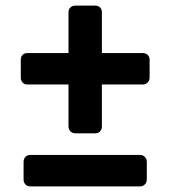

<svg xmlns="http://www.w3.org/2000/svg" viewBox="-20 -664 606 684"><path d="M249 -189Q238 -189 231 -196Q224 -203 224 -214V-363H78Q67 -363 60.5 -370Q54 -377 54 -388V-451Q54 -462 60.5 -468.5Q67 -475 78 -475H224V-620Q224 -631 231 -637.5Q238 -644 249 -644H319Q330 -644 336.5 -637.5Q343 -631 343 -620V-475H488Q499 -475 506 -468.5Q513 -462 513 -451V-388Q513 -377 506 -370Q499 -363 488 -363H343V-214Q343 -203 336.5 -196Q330 -189 319 -189ZM88 0Q77 0 70.5 -7Q64 -14 64 -25V-87Q64 -98 70.5 -105Q77 -112 88 -112H478Q489 -112 496 -105Q503 -98 503 -87V-25Q503 -14 496 -7Q489 0 478 0Z"/></svg>

Font: Fz Rubik SemBd
Style: Regular
Weight: 600
Designer: Hubert and Fischer
Foundry: Hubert and Fischer
Version: Vit hóa bi FontZin.com